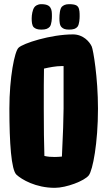

<svg xmlns="http://www.w3.org/2000/svg" viewBox="-20 -885 515 921"><path d="M178 -743C199 -743 210 -747 219 -757C228 -769 229 -797 229 -807C229 -822 229 -837 222 -848C218 -854 210 -865 178 -865C160 -865 148 -856 144 -849C136 -837 132 -814 132 -797C132 -781 133 -763 142 -754C150 -747 160 -743 178 -743ZM276 -754C283 -747 293 -743 311 -743C332 -743 344 -747 352 -757C361 -769 362 -797 362 -807C362 -822 362 -840 355 -851C351 -857 344 -865 311 -865C293 -865 284 -859 277 -853C267 -843 265 -814 265 -797C265 -781 266 -763 276 -754ZM450 -364C450 -513 427 -647 420 -662C410 -684 380 -720 330 -720C223 -720 90 -677 69 -656C50 -639 25 -513 25 -364C25 -199 34 -70 59 -47C84 -24 151 16 243 16C298 16 385 -17 406 -44C425 -69 450 -199 450 -364ZM193 -137C191 -195 190 -272 190 -364C190 -450 190 -514 191 -556C217 -562 249 -568 274 -568C277 -568 281 -568 285 -568V-364C285 -323 282 -234 277 -134C265 -133 254 -132 243 -132C225 -132 209 -133 193 -137Z"/></svg>

Font: Manosque
Style: Regular
Weight: 400
Designer: Ariel Martín Pérez
Foundry: Ariel Martín Pérez
Version: Version 1.005;hotconv 1.0.109;makeotfexe 2.5.65596